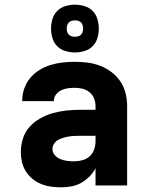

<svg xmlns="http://www.w3.org/2000/svg" viewBox="-20 -792 640 820"><path d="M240 8Q219 8 197.5 5Q176 2 156 -6Q136 -14 119 -28Q102 -42 90.5 -60Q79 -78 74 -99.5Q69 -121 69 -142Q69 -172 78 -200.5Q87 -229 106.5 -250.5Q126 -272 152 -286.5Q178 -301 206.5 -309Q235 -317 264 -320Q293 -323 322 -323H388V-338Q388 -355 382 -371Q376 -387 362.5 -398Q349 -409 332.5 -413Q316 -417 299 -417Q284 -417 269.5 -415Q255 -413 241.5 -406.5Q228 -400 219 -388Q210 -376 210 -361V-360H75V-364Q75 -390 84 -415Q93 -440 109.5 -459.5Q126 -479 148.5 -493Q171 -507 196 -514.5Q221 -522 247 -525Q273 -528 299 -528Q327 -528 354.5 -524.5Q382 -521 408 -511Q434 -501 456.5 -484Q479 -467 494.5 -443.5Q510 -420 516.5 -393Q523 -366 523 -338V0H388V-74Q378 -54 362 -38Q346 -22 326.5 -11Q307 0 285 4Q263 8 240 8ZM295 -103Q313 -103 331 -107.5Q349 -112 362.5 -124Q376 -136 382 -153.5Q388 -171 388 -189V-212H322Q310 -212 298 -211.5Q286 -211 274 -209Q262 -207 250.5 -203.5Q239 -200 228.5 -194.5Q218 -189 211 -178.5Q204 -168 204 -156Q204 -141 214 -129.5Q224 -118 237.5 -112.5Q251 -107 266 -105Q281 -103 295 -103ZM300 -568Q280 -568 259.5 -574Q239 -580 224.5 -594.5Q210 -609 204 -629.5Q198 -650 198 -670Q198 -690 204 -710.5Q210 -731 224.5 -745.5Q239 -760 259.5 -766Q280 -772 300 -772Q320 -772 340.5 -766Q361 -760 375.5 -745.5Q390 -731 396 -710.5Q402 -690 402 -670Q402 -650 396 -629.5Q390 -609 375.5 -594.5Q361 -580 340.5 -574Q320 -568 300 -568ZM300 -635Q307 -635 314 -637Q321 -639 326 -644Q331 -649 333 -656Q335 -663 335 -670Q335 -677 333 -684Q331 -691 326 -696Q321 -701 314 -703Q307 -705 300 -705Q293 -705 286 -703Q279 -701 274 -696Q269 -691 267 -684Q265 -677 265 -670Q265 -663 267 -656Q269 -649 274 -644Q279 -639 286 -637Q293 -635 300 -635Z"/></svg>

Font: Iosevka Aile Heavy
Style: Regular
Weight: 900
Designer: Belleve Invis
Foundry: Belleve Invis
Version: Version 31.1.0; ttfautohint (v1.8.4)